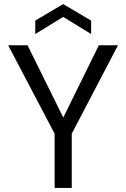

<svg xmlns="http://www.w3.org/2000/svg" viewBox="-20 -922 619 942"><path d="M248 0V-266L20 -700H115L305 -316H276L465 -700H559L332 -266V0ZM153 -755V-821L290 -902L427 -821V-755L290 -839Z"/></svg>

Font: DM Sans 20pt
Style: Regular
Weight: 400
Version: Version 4.004;gftools[0.9.30]